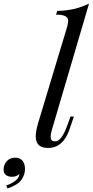

<svg xmlns="http://www.w3.org/2000/svg" viewBox="-188 -815 519 1076"><path d="M95.7 -49.8Q95.7 -22.9 119.1 -22.9Q139.2 -22.5 156.7 -45.9Q174.3 -69.3 193.8 -125L207 -162.1H226.1L201.2 -88.9Q165 14.2 81.1 14.2Q12.2 14.2 12.2 -50.8Q12.2 -79.6 25.9 -126L189 -667Q193.8 -685.5 193.8 -700.2Q193.8 -733.4 126 -732.9L132.8 -753.9Q230 -754.9 311 -794.9L102.1 -85Q95.7 -63 95.7 -49.8ZM-120.1 175.8Q-142.6 175.8 -155.3 165Q-168 154.3 -168 136.2Q-168 118.7 -160.2 103.5Q-142.1 68.8 -103 68.8Q-77.1 68.4 -62.5 85Q-47.9 101.6 -47.9 132.8Q-47.9 164.1 -68.4 193.4Q-88.9 221.7 -146 241.2L-152.8 224.1Q-126 215.8 -103.5 199.2Q-81.1 182.6 -79.1 160.2Q-97.2 175.8 -120.1 175.8Z"/></svg>

Font: PlayfairDisplay-Italic
Style: Italic
Weight: 400
Italic angle: -14°
Designer: Claus Eggers Sørensen
Foundry: Claus Eggers Sørensen
Version: Version 1.002;PS 001.002;hotconv 1.0.70;makeotf.lib2.5.58329